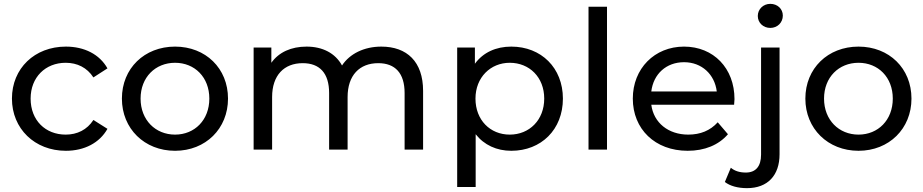

<svg xmlns="http://www.w3.org/2000/svg" viewBox="-20 -777 4795 997"><path d="M42 -265C42 -109 160 6 322 6C418 6 497 -35 538 -108L465 -154C432 -103 381 -78 321 -78C216 -78 139 -152 139 -265C139 -376 216 -451 321 -451C381 -451 432 -426 465 -375L538 -422C497 -495 418 -535 322 -535C160 -535 42 -422 42 -265Z M613 -265C613 -109 730 6 889 6C1048 6 1164 -109 1164 -265C1164 -422 1048 -535 889 -535C730 -535 613 -422 613 -265ZM710 -265C710 -376 787 -451 889 -451C991 -451 1067 -376 1067 -265C1067 -154 991 -78 889 -78C787 -78 710 -154 710 -265Z M1393 0V-273C1393 -386 1455 -449 1552 -449C1640 -449 1689 -397 1689 -294V0H1785V-273C1785 -386 1847 -449 1944 -449C2032 -449 2081 -397 2081 -294V0H2177V-305C2177 -457 2093 -535 1960 -535C1871 -535 1796 -498 1756 -437C1721 -501 1655 -535 1572 -535C1492 -535 1428 -506 1389 -451V-530H1297V0Z M2354 -530V194H2450V-80C2494 -24 2559 6 2635 6C2790 6 2903 -104 2903 -265C2903 -425 2790 -535 2635 -535C2556 -535 2489 -505 2446 -446V-530ZM2627 -451C2729 -451 2806 -376 2806 -265C2806 -154 2729 -78 2627 -78C2525 -78 2449 -154 2449 -265C2449 -375 2527 -451 2627 -451Z M3036 0H3132V-742H3036Z M3551 6C3639 6 3712 -24 3760 -80L3707 -142C3668 -99 3617 -78 3554 -78C3450 -78 3374 -140 3362 -233H3792C3793 -245 3794 -255 3794 -262C3794 -423 3685 -535 3532 -535C3379 -535 3266 -421 3266 -265C3266 -107 3381 6 3551 6ZM3532 -454C3624 -454 3691 -391 3702 -302H3362C3373 -393 3440 -454 3532 -454Z M3859 200C3967 200 4028 133 4028 24V-530H3932V26C3932 87 3904 119 3853 119C3821 119 3795 111 3775 94L3744 168C3771 189 3812 200 3859 200ZM3980 -632C4017 -632 4045 -660 4045 -696C4045 -731 4017 -757 3980 -757C3943 -757 3915 -729 3915 -694C3915 -659 3943 -632 3980 -632Z M4162 -265C4162 -109 4279 6 4438 6C4597 6 4713 -109 4713 -265C4713 -422 4597 -535 4438 -535C4279 -535 4162 -422 4162 -265ZM4259 -265C4259 -376 4336 -451 4438 -451C4540 -451 4616 -376 4616 -265C4616 -154 4540 -78 4438 -78C4336 -78 4259 -154 4259 -265Z"/></svg>

Font: Malon Grotesk Med
Style: Regular
Weight: 500
Designer: Julieta Ulanovsky
Foundry: Julieta Ulanovsky
Version: Version 7.200